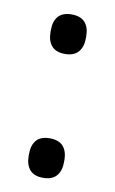

<svg xmlns="http://www.w3.org/2000/svg" viewBox="-62 -496 325 542"><g transform="rotate(10 100.0 -225.0)"><path d="M100.1 9.5Q74.3 9.5 61.9 -4.8Q49.5 -19.1 49.5 -44.9V-49.9Q49.5 -75.6 61.9 -89.7Q74.3 -103.7 100.1 -103.7Q125.7 -103.7 138.3 -89.7Q150.9 -75.6 150.9 -49.9V-44.9Q150.9 -19.1 138.3 -4.8Q125.7 9.5 100.1 9.5ZM100.1 -345.6Q74.3 -345.6 61.9 -360Q49.5 -374.3 49.5 -400V-405Q49.5 -430.8 61.9 -444.8Q74.3 -458.8 100.1 -458.8Q125.7 -458.8 138.3 -444.8Q150.9 -430.8 150.9 -405V-400Q150.9 -374.3 138.3 -360Q125.7 -345.6 100.1 -345.6Z"/></g></svg>

Font: Anek Kannada Medium
Style: Regular
Weight: 500
Designer: Vaishnavi Murthy, Maithili Shingre (Kannada) & Yesha Goshar (Latin)
Foundry: Ek Type
Version: Version 1.003